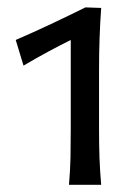

<svg xmlns="http://www.w3.org/2000/svg" viewBox="-20 -830 378 530"><path d="M170.4 -319.8Q173.8 -358.9 174.6 -395.8Q175.3 -432.6 175.3 -475.1V-719.7Q145 -704.6 112.3 -687Q79.6 -669.4 44.9 -648.9L23.4 -719.7Q73.2 -741.2 120.8 -763.7Q168.5 -786.1 215.8 -809.6L259.3 -808.1Q253.4 -725.6 253.4 -637.2V-475.1Q253.4 -431.2 254.6 -395Q255.9 -358.9 259.3 -319.8Z"/></svg>

Font: Pinar-FD Medium
Style: Regular
Weight: 500
Designer: Amin Abedi
Version: Version 3.000